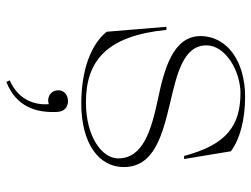

<svg xmlns="http://www.w3.org/2000/svg" viewBox="-116 -440 811 620"><g transform="rotate(90 290.0 -129.5)"><path d="M314 14C443 14 519 -43 519 -123C519 -222 415 -248 311 -273C217 -295 126 -316 126 -390C126 -453 211 -500 280 -500C384 -500 447 -456 483 -318H493L468 -469C430 -498 366 -515 292 -515C180 -515 96 -459 96 -370C97 -283 200 -254 302 -233C399 -212 491 -186 491 -105C491 -53 421 -1 310 -1C174 -1 95 -70 76 -261H66L82 -68C123 -17 206 14 314 14ZM239 245 244 256C325 224 344 159 341 93C340 66 323 57 306 57C287 57 271 69 271 88C271 109 287 121 304 121C308 121 311 120 316 119C319 161 305 216 239 245Z"/></g></svg>

Font: Sprat Thin
Style: Regular
Weight: 100
Designer: Ethan Nakache
Foundry: Collletttivo
Version: Version 2.000;Glyphs 3.2 (3217)